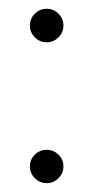

<svg xmlns="http://www.w3.org/2000/svg" viewBox="-20 -410 212 436"><path d="M59.1 -5.4Q47.9 -16.6 47.9 -32.2Q47.9 -47.9 59.1 -58.8Q70.3 -69.8 85.9 -69.8Q101.6 -69.8 112.8 -58.8Q124 -47.9 124 -32.2Q124 -16.6 112.8 -5.4Q101.6 5.9 85.9 5.9Q70.3 5.9 59.1 -5.4ZM59.1 -325.2Q47.9 -336.4 47.9 -352.1Q47.9 -367.7 59.1 -378.9Q70.3 -390.1 85.9 -390.1Q101.6 -390.1 112.8 -378.9Q124 -367.7 124 -352.1Q124 -336.4 112.8 -325.2Q101.6 -314 85.9 -314Q70.3 -314 59.1 -325.2Z"/></svg>

Font: Gawaa
Style: Regular
Weight: 400
Designer: T. Christopher White
Version: Version 1.0